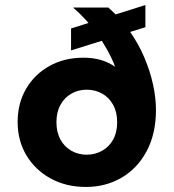

<svg xmlns="http://www.w3.org/2000/svg" viewBox="-20 -730 689 762"><path d="M321 12Q242 12 180.5 -22Q119 -56 84.5 -114Q50 -172 50 -246Q50 -320 83.5 -377.5Q117 -435 176 -468Q235 -501 311 -501Q348 -501 378.5 -492.5Q409 -484 437 -465Q425 -497 407 -529.5Q389 -562 367.5 -592.5Q346 -623 321.5 -650Q297 -677 270 -700H410Q459 -657 494.5 -606.5Q530 -556 553 -501.5Q576 -447 587.5 -394Q599 -341 599 -294Q599 -199 562 -130Q525 -61 462 -24.5Q399 12 321 12ZM324 -116Q357 -116 385 -131.5Q413 -147 429 -176Q445 -205 445 -245Q445 -285 429 -314Q413 -343 385.5 -358.5Q358 -374 324 -374Q291 -374 263.5 -358.5Q236 -343 220 -314Q204 -285 204 -245Q204 -205 220 -176Q236 -147 263.5 -131.5Q291 -116 324 -116ZM262 -530V-617L557 -710V-622Z"/></svg>

Font: DM Sans 17pt Black
Style: Regular
Weight: 900
Version: Version 4.004;gftools[0.9.30]